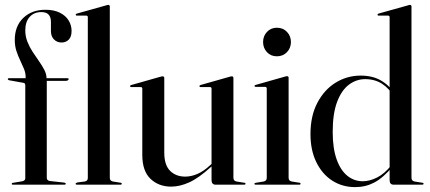

<svg xmlns="http://www.w3.org/2000/svg" viewBox="-20 -756 1761 786"><path d="M171.5 -28.5Q171.5 -23 174.5 -19.5Q177.5 -16 184 -15L242.5 -8.5Q246 -8 247.5 -7Q249 -6 249 -3.5Q249 0 244 0H32Q30.5 0 29.2 -1Q28 -2 28 -3.5Q28 -5 29.2 -6.2Q30.5 -7.5 33 -7.5L71.5 -14Q77.5 -15.5 80.5 -18.5Q83.5 -21.5 83.5 -26V-406.5Q83.5 -410.5 81.8 -413.5Q80 -416.5 75.5 -417L17 -427.5Q14.5 -428.5 13.2 -429.5Q12 -430.5 12 -432.5Q12 -434 13.5 -435Q15 -436 16.5 -436H91L85 -431.5V-440.5Q85 -457.5 78.2 -474Q71.5 -490.5 62.8 -508.5Q54 -526.5 47.2 -547.2Q40.5 -568 40.5 -592.5Q40.5 -649 75.2 -682.5Q110 -716 166 -716Q201 -716 225 -704Q249 -692 261 -672.2Q273 -652.5 273 -629.5Q273 -605.5 261.5 -593.8Q250 -582 232 -582Q213.5 -582 201 -594.5Q188.5 -607 188.5 -629V-666.5Q188.5 -686 179 -696.2Q169.5 -706.5 149 -706.5Q119 -706.5 101.2 -686.5Q83.5 -666.5 83.5 -631.5Q83.5 -607.5 92.2 -585.2Q101 -563 114 -543.2Q127 -523.5 140 -505Q153 -486.5 161.8 -469.2Q170.5 -452 170.5 -435.5V-427L165 -436H255Q258 -436 259.5 -435.2Q261 -434.5 261 -432.5Q261 -429 257.5 -427Q254 -425 248.5 -425H171.5ZM429.5 -729.5V-28.5Q429.5 -22 432.5 -18.2Q435.5 -14.5 442 -13L473 -8Q476 -8 477.2 -6.8Q478.5 -5.5 478.5 -3.5Q478.5 -2 477.2 -1Q476 0 473.5 0H294Q292 0 290.8 -1Q289.5 -2 289.5 -3.5Q289.5 -5 291.2 -6.5Q293 -8 296.5 -9L327 -13Q334 -14.5 336.8 -18.2Q339.5 -22 339.5 -27.5V-685.5Q339.5 -688.5 338.2 -690.2Q337 -692 333 -692H294.5Q292.5 -692 291.2 -693.2Q290 -694.5 290 -696Q290 -698 291.2 -698.8Q292.5 -699.5 295 -700.5L412.5 -733.5Q417.5 -735 419.5 -735.5Q421.5 -736 423.5 -736Q426.5 -736 428 -734Q429.5 -732 429.5 -729.5Z M846 -19V-78.5V-81V-393Q846 -396 844.5 -397.8Q843 -399.5 839.5 -399.5H800.5Q798.5 -399.5 797.5 -400.8Q796.5 -402 796.5 -403.5Q796.5 -405.5 797.8 -406.2Q799 -407 801 -408L919 -441.5Q923.5 -443 925.5 -443.2Q927.5 -443.5 929.5 -443.5Q932.5 -443.5 934 -441.5Q935.5 -439.5 935.5 -437V-28.5Q935.5 -22 938.5 -18.2Q941.5 -14.5 948 -13L979 -8Q982.5 -8 983.8 -6.8Q985 -5.5 985 -3.5Q985 -2 983.8 -1Q982.5 0 979.5 0H862.5Q854.5 0 850.2 -4.8Q846 -9.5 846 -19ZM562.5 -122V-393Q562.5 -396 561 -397.8Q559.5 -399.5 555.5 -399.5H517Q515 -399.5 513.8 -400.8Q512.5 -402 512.5 -403.5Q512.5 -405.5 513.8 -406.2Q515 -407 517.5 -408L635.5 -441.5Q640.5 -443 642.5 -443.2Q644.5 -443.5 646.5 -443.5Q649.5 -443.5 651 -441.5Q652.5 -439.5 652.5 -437V-131.5Q652.5 -80.5 676.2 -56.8Q700 -33 738.5 -33Q762.5 -33 787.8 -43.8Q813 -54.5 839 -78.5L856 -93.5L861 -88.5L843.5 -72.5Q793.5 -27 754.8 -9.5Q716 8 681 8Q629.5 8 596 -24Q562.5 -56 562.5 -122Z M1161.5 -437.5V-28.5Q1161.5 -22 1164.5 -18.2Q1167.5 -14.5 1174 -13L1205 -8Q1208.5 -8 1209.5 -6.8Q1210.5 -5.5 1210.5 -3.5Q1210.5 -2 1209.2 -1Q1208 0 1205.5 0H1026Q1024 0 1022.8 -1Q1021.5 -2 1021.5 -3.5Q1021.5 -5 1022.8 -6Q1024 -7 1026.5 -7.5L1059.5 -13Q1066 -14.5 1069 -18.2Q1072 -22 1072 -27.5V-393.5Q1072 -396.5 1070.5 -398.2Q1069 -400 1065.5 -400.5H1026.5Q1024.5 -400.5 1023.2 -401.5Q1022 -402.5 1022 -404Q1022 -406 1023.2 -407Q1024.5 -408 1027 -408.5L1145 -442Q1149.5 -443.5 1151.5 -443.8Q1153.5 -444 1155.5 -444Q1158.5 -444 1160 -442.2Q1161.5 -440.5 1161.5 -437.5ZM1113.5 -525.5Q1088.5 -525.5 1072.8 -542.5Q1057 -559.5 1057 -584Q1057 -608.5 1073 -625.5Q1089 -642.5 1113.5 -642.5Q1138.5 -642.5 1154.8 -625.5Q1171 -608.5 1171 -584Q1171 -559.5 1154.8 -542.5Q1138.5 -525.5 1113.5 -525.5Z M1575 -63V-65V-685.5Q1575 -688.5 1573.5 -690.2Q1572 -692 1568.5 -692H1529.5Q1527.5 -692 1526.5 -693.2Q1525.5 -694.5 1525.5 -696Q1525.5 -698 1526.8 -698.8Q1528 -699.5 1530 -700.5L1648 -733.5Q1652.5 -735 1654.5 -735.5Q1656.5 -736 1658.5 -736Q1661.5 -736 1663 -734Q1664.5 -732 1664.5 -729.5V-28.5Q1664.5 -22 1667.5 -18.2Q1670.5 -14.5 1677 -13L1708 -8Q1711.5 -8 1712.8 -6.8Q1714 -5.5 1714 -3.5Q1714 -2 1712.5 -1Q1711 0 1708.5 0H1591Q1583.5 0 1579.2 -4.5Q1575 -9 1575 -18.5ZM1251 -207Q1251 -281.5 1279.2 -335.2Q1307.5 -389 1354.2 -417.8Q1401 -446.5 1456.5 -446.5Q1508 -446.5 1543.5 -424.2Q1579 -402 1600.5 -365.5L1591.5 -360.5Q1574.5 -393 1544.8 -412.5Q1515 -432 1475 -432Q1438.5 -432 1408.2 -409.2Q1378 -386.5 1360 -338.8Q1342 -291 1342 -216Q1342 -149 1358 -104Q1374 -59 1401.8 -36.5Q1429.5 -14 1465 -14Q1493 -14 1523.5 -29.2Q1554 -44.5 1582.5 -80L1587.5 -74Q1548 -27.5 1512.2 -8.8Q1476.5 10 1434 10Q1381.5 10 1340.2 -16.5Q1299 -43 1275 -92Q1251 -141 1251 -207Z"/></svg>

Font: Fraunces 96pt
Style: Regular
Weight: 400
Version: Version 1.000;[b76b70a41]